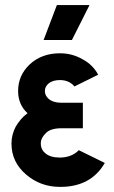

<svg xmlns="http://www.w3.org/2000/svg" viewBox="-20 -721 448 753"><path d="M305 -318H221Q188 -318 170 -334Q156 -347 156 -364Q156 -381 170 -393Q186 -407 215 -407Q251 -407 272 -382L365 -428Q355 -447 339.5 -462.5Q324 -478 303 -489Q263 -512 215 -512Q143 -512 96 -468Q51 -425 51 -364Q51 -311 88 -277Q73 -266 62 -253Q51 -240 42 -225Q25 -193 25 -158Q25 -85 83 -36Q139 12 216 12Q337 12 391 -82L289 -132Q262 -104 216 -103Q178 -103 159 -119Q140 -134 140 -158Q140 -180 159 -198Q177 -218 221 -218H305ZM151 -564H262L331 -701H203Z"/></svg>

Font: Unageo
Style: SemiBold
Weight: 600
Designer: Richard Sepsi
Foundry: Richard Sepsi
Version: Version 2.000